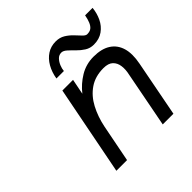

<svg xmlns="http://www.w3.org/2000/svg" viewBox="-167 -757 890 890"><g transform="rotate(-45 278.0 -311.5)"><path d="M100 0 186 -440H256L241 -364Q269 -400 309.5 -424.5Q350 -449 399 -449Q451 -449 483 -428.5Q515 -408 526.5 -369.5Q538 -331 527 -275L474 0H404L457 -275Q463 -301 460 -325Q457 -349 441.5 -364Q426 -379 394 -379Q340 -379 302 -353Q264 -327 240.5 -282.5Q217 -238 206 -184L170 0ZM440 -487Q416 -487 397 -499Q378 -511 362 -527.5Q346 -544 332.5 -556Q319 -568 307 -568Q291 -568 280 -556.5Q269 -545 262.5 -529Q256 -513 255 -499H206Q212 -535 228 -563Q244 -591 268.5 -607Q293 -623 325 -623Q351 -623 370.5 -611Q390 -599 405 -583Q420 -567 431.5 -555Q443 -543 452 -543Q470 -543 480 -551Q490 -559 496.5 -574.5Q503 -590 507 -612H556Q553 -580 539.5 -551.5Q526 -523 501 -505Q476 -487 440 -487Z"/></g></svg>

Font: Teachers
Style: Italic
Weight: 400
Italic angle: -11°
Designer: Alfredo Marco Pradil, Chank Diesel
Version: Version 1.001